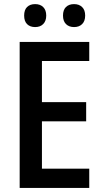

<svg xmlns="http://www.w3.org/2000/svg" viewBox="-20 -919 504 939"><path d="M416.5 -94.2V0H76.2V-713.9H416.5V-620.6H185.1V-419.4H401.4V-325.7H185.1V-94.2ZM342.3 -786.6Q317.4 -786.6 302.7 -801.3Q288.1 -815.9 288.1 -842.8Q288.1 -870.6 302.7 -884.8Q317.4 -898.9 342.3 -898.9Q366.7 -898.9 381.6 -884.5Q396.5 -870.1 396.5 -842.8Q396.5 -815.9 381.8 -801.3Q367.2 -786.6 342.3 -786.6ZM151.9 -786.6Q127 -786.6 112.5 -801Q98.1 -815.4 98.1 -842.8Q98.1 -870.6 112.5 -884.8Q127 -898.9 151.9 -898.9Q176.8 -898.9 191.4 -884.3Q206.1 -869.6 206.1 -842.8Q206.1 -816.4 191.4 -801.5Q176.8 -786.6 151.9 -786.6Z"/></svg>

Font: Open Sans
Style: Regular
Weight: 600
Width: 3
Foundry: Ascender Corporation
Version: Version 1.000